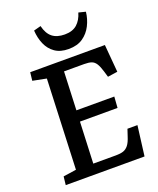

<svg xmlns="http://www.w3.org/2000/svg" viewBox="-168 -1038 939 1138"><g transform="rotate(-20 302.0 -468.5)"><path d="M157 -632 71 -649 77 -701H548L563 -527L501 -518L490 -555Q480 -589 468.5 -607Q457 -625 440 -631Q423 -637 394 -637H267L257 -395H496L491 -325H254L243 -64H387Q414 -64 432.5 -70Q451 -76 465 -93.5Q479 -111 490 -147L504 -189H567L543 0H46L52 -53L134 -65ZM228 -937Q240 -887 269 -864Q298 -841 347 -841Q396 -841 424.5 -866Q453 -891 466 -936L510 -925Q505 -880 485 -840.5Q465 -801 429.5 -776.5Q394 -752 339 -752Q287 -752 253.5 -775.5Q220 -799 203 -838Q186 -877 183 -925Z"/></g></svg>

Font: Literata Medium
Style: Italic
Weight: 500
Italic angle: -2°
Designer: Latin by Veronika Burian and Jose Scaglione. Greek by Irene Vlachou. Cyrillic by Vera Evstafieva
Foundry: TypeTogether
Version: Version 3.103;gftools[0.9.29]